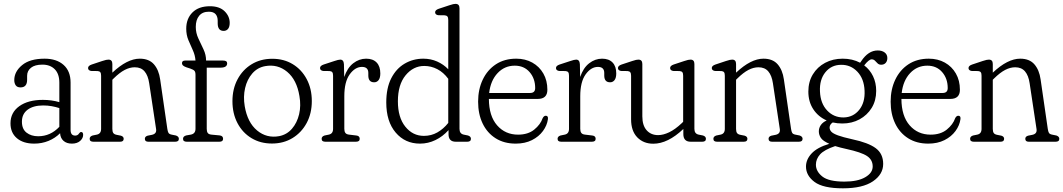

<svg xmlns="http://www.w3.org/2000/svg" viewBox="-20 -750 5626 1016"><path d="M35.5 -97.5Q35.5 -154.5 82 -188Q128.5 -221.5 207 -221.5Q253 -221.5 294 -209.5V-312.5Q294 -359 269.8 -383.5Q245.5 -408 204.5 -408Q164.5 -408 144 -391.5Q123.5 -375 123.5 -349V-328Q123.5 -287.5 88.5 -287.5Q71 -287.5 63.2 -298.5Q55.5 -309.5 55.5 -326Q55.5 -371 96.8 -405.2Q138 -439.5 216 -439.5Q279.5 -439.5 316.5 -406.5Q353.5 -373.5 353.5 -313V-62.5Q353.5 -32.5 378 -32.5Q391.5 -32.5 398.5 -44Q404 -51.5 409 -51.5Q420 -51.5 420 -36.5Q420 -18.5 404 -4.2Q388 10 360.5 10Q332.5 10 316 -4.8Q299.5 -19.5 298 -45Q272 -19 236.8 -4.5Q201.5 10 161 10Q103 10 69.2 -18.8Q35.5 -47.5 35.5 -97.5ZM96 -106Q96 -67 120.5 -48Q145 -29 182 -29Q247 -29 294 -79V-178Q274.5 -184.5 253.2 -188.2Q232 -192 208.5 -192Q156.5 -192 126.2 -169.5Q96 -147 96 -106Z M574.5 -411.5V-365.5Q653 -439.5 719.5 -439.5Q768.5 -439.5 794.5 -409.8Q820.5 -380 827.5 -330L865.5 -68Q867.5 -54 871.5 -47Q875.5 -40 888.5 -37.5L911 -33Q926.5 -27.5 926.5 -15.5Q926.5 0 907 0H765Q746.5 0 746.5 -15.5Q746.5 -27.5 761 -32L783.5 -36.5Q810 -42 806 -67L769.5 -309.5Q763.5 -350.5 745 -372.2Q726.5 -394 693 -394Q667 -394 640 -380Q613 -366 581 -334.5L574.5 -328V-68Q574.5 -53.5 579.5 -46.2Q584.5 -39 597.5 -36.5L620 -32Q634.5 -27.5 634.5 -15.5Q634.5 0 615.5 0H474Q454.5 0 454.5 -15.5Q454.5 -28 470 -33L492 -37.5Q515 -42 515 -68V-349Q515 -362 511 -367.5Q507 -373 497 -374L462 -374.5Q446 -377.5 446 -390Q446 -402 465 -408.5L520.5 -427Q534 -431.5 541.2 -433Q548.5 -434.5 554 -434.5Q574.5 -434.5 574.5 -411.5Z M1074 -68Q1074 -54.5 1079 -46.8Q1084 -39 1099.5 -37.5L1142 -33.5Q1160.5 -31.5 1160.5 -15.5Q1160.5 0 1141 0H968Q948.5 0 948.5 -15.5Q948.5 -29 966 -33.5L989 -37.5Q1014.5 -42 1014.5 -68.5V-354Q1014.5 -369 1009 -375.2Q1003.5 -381.5 987.5 -387L966 -394Q952.5 -399 947.8 -404Q943 -409 943 -415.5Q943 -429.5 959.5 -429.5H1014.5Q1012.5 -458 1000.5 -484Q988.5 -510 977 -537.5Q965.5 -565 965.5 -598Q965.5 -651.5 998.5 -684.2Q1031.5 -717 1091 -717Q1141.5 -717 1168.5 -690.5Q1195.5 -664 1195.5 -629Q1195.5 -608 1186.8 -597.2Q1178 -586.5 1163.5 -586.5Q1132 -586.5 1132 -626.5V-640Q1132 -662.5 1120.8 -675.2Q1109.5 -688 1085 -688Q1051.5 -688 1033.8 -666.5Q1016 -645 1016 -607.5Q1016 -575.5 1029.8 -546.2Q1043.5 -517 1057 -488.5Q1070.5 -460 1070.5 -429.5H1160.5Q1182 -429.5 1182 -415Q1182 -392 1147 -392H1074Z M1421 -439Q1482 -439 1529 -410.5Q1576 -382 1603 -331.2Q1630 -280.5 1630 -215Q1630 -150 1602.8 -99.2Q1575.5 -48.5 1528 -19.5Q1480.5 9.5 1419 9.5Q1358 9.5 1310.8 -19Q1263.5 -47.5 1236.8 -98.2Q1210 -149 1210 -214.5Q1210 -279.5 1237 -330.2Q1264 -381 1311.5 -410Q1359 -439 1421 -439ZM1457 -29.5Q1498 -37.5 1525 -68.8Q1552 -100 1562.8 -145.5Q1573.5 -191 1564.5 -241.5Q1550.5 -327.5 1499.8 -369.8Q1449 -412 1383 -400Q1342 -392.5 1314.8 -361Q1287.5 -329.5 1277 -284Q1266.5 -238.5 1275 -188Q1289.5 -102 1340.2 -59.8Q1391 -17.5 1457 -29.5Z M1800 -410.5 1801.5 -342.5Q1818 -391 1849.2 -415.2Q1880.5 -439.5 1917.5 -439.5Q1953.5 -439.5 1973 -419.2Q1992.5 -399 1992.5 -361.5Q1992.5 -338 1983.5 -326.2Q1974.5 -314.5 1960 -314.5Q1929 -314.5 1929 -350.5V-364Q1929 -396 1895.5 -396Q1859 -396 1830.5 -356.5Q1802 -317 1802 -240.5V-68Q1802 -54.5 1807.5 -46.8Q1813 -39 1828 -37.5L1865.5 -33Q1883.5 -31 1883.5 -15.5Q1883.5 0 1863.5 0H1701.5Q1682 0 1682 -15.5Q1682 -28 1697.5 -33L1719.5 -37.5Q1742.5 -42 1742.5 -68V-349Q1742.5 -362 1738.5 -367.5Q1734.5 -373 1724.5 -374L1689.5 -374.5Q1673.5 -377.5 1673.5 -390Q1673.5 -402 1692.5 -408.5L1749 -427Q1771 -434.5 1780.5 -434.5Q1798.5 -434.5 1800 -410.5Z M2024 -208Q2024 -284 2050.2 -335.5Q2076.5 -387 2121.2 -413.2Q2166 -439.5 2220 -439.5Q2259.5 -439.5 2293.2 -424.5Q2327 -409.5 2352 -383.5V-644Q2352 -657 2347.8 -662.5Q2343.5 -668 2333.5 -669L2298.5 -669.5Q2282.5 -672.5 2282.5 -685Q2282.5 -697 2301.5 -703.5L2357.5 -722Q2371 -726.5 2378 -728Q2385 -729.5 2390.5 -729.5Q2411.5 -729.5 2411.5 -706.5V-68Q2411.5 -42 2434.5 -37.5L2456.5 -33Q2472 -28 2472 -15.5Q2472 0 2452.5 0H2392Q2353.5 0 2353.5 -39.5V-61.5Q2323 -27.5 2284.2 -8.8Q2245.5 10 2202.5 10Q2123.5 10 2073.8 -48.5Q2024 -107 2024 -208ZM2085.5 -214Q2085.5 -128.5 2124.8 -79.8Q2164 -31 2223 -31Q2262 -31 2294.2 -49.2Q2326.5 -67.5 2352 -99.5V-333Q2327 -367 2294.2 -384Q2261.5 -401 2225 -401Q2167 -401 2126.2 -351.5Q2085.5 -302 2085.5 -214Z M2876.5 -275Q2876.5 -226.5 2825.5 -226.5H2567Q2567.5 -136 2610.5 -86.8Q2653.5 -37.5 2721.5 -37.5Q2774 -37.5 2807 -64.2Q2840 -91 2851.5 -124.5Q2858 -137.5 2868 -137.5Q2881.5 -137.5 2879.5 -120Q2875 -86.5 2853.2 -56.8Q2831.5 -27 2794.8 -8.5Q2758 10 2709 10Q2647.5 10 2602.8 -18.2Q2558 -46.5 2534 -96.5Q2510 -146.5 2510 -212Q2510 -277 2534.5 -328.5Q2559 -380 2604.2 -409.8Q2649.5 -439.5 2712 -439.5Q2759.5 -439.5 2796.8 -418.8Q2834 -398 2855.2 -361Q2876.5 -324 2876.5 -275ZM2704 -402.5Q2650 -402.5 2613 -363Q2576 -323.5 2568.5 -258H2785Q2812 -258 2812 -284Q2812 -334.5 2782.5 -368.5Q2753 -402.5 2704 -402.5Z M3048.5 -410.5 3050 -342.5Q3066.5 -391 3097.8 -415.2Q3129 -439.5 3166 -439.5Q3202 -439.5 3221.5 -419.2Q3241 -399 3241 -361.5Q3241 -338 3232 -326.2Q3223 -314.5 3208.5 -314.5Q3177.5 -314.5 3177.5 -350.5V-364Q3177.5 -396 3144 -396Q3107.5 -396 3079 -356.5Q3050.5 -317 3050.5 -240.5V-68Q3050.5 -54.5 3056 -46.8Q3061.5 -39 3076.5 -37.5L3114 -33Q3132 -31 3132 -15.5Q3132 0 3112 0H2950Q2930.5 0 2930.5 -15.5Q2930.5 -28 2946 -33L2968 -37.5Q2991 -42 2991 -68V-349Q2991 -362 2987 -367.5Q2983 -373 2973 -374L2938 -374.5Q2922 -377.5 2922 -390Q2922 -402 2941 -408.5L2997.5 -427Q3019.5 -434.5 3029 -434.5Q3047 -434.5 3048.5 -410.5Z M3319.5 -119V-349Q3319.5 -362 3315.2 -367.5Q3311 -373 3301 -374L3266 -374.5Q3250 -377.5 3250 -390Q3250 -402 3269 -408.5L3325 -427Q3338.5 -431.5 3345.5 -433Q3352.5 -434.5 3358 -434.5Q3379 -434.5 3379 -411.5V-134.5Q3379 -86 3402 -60.5Q3425 -35 3462.5 -35Q3489.5 -35 3521 -50Q3552.5 -65 3588 -98.5L3595 -105.5V-349Q3595 -362 3591 -367.5Q3587 -373 3576.5 -374L3542 -374.5Q3526 -377.5 3526 -390Q3526 -402 3544.5 -408.5L3600.5 -427Q3614 -431.5 3621 -433Q3628 -434.5 3634 -434.5Q3654.5 -434.5 3654.5 -411.5V-68Q3654.5 -42 3677.5 -37.5L3700 -33Q3715.5 -28 3715.5 -15.5Q3715.5 0 3696 0H3635Q3596 0 3596 -40.5V-67.5Q3514 10.5 3437 10.5Q3385 10.5 3352.2 -23.2Q3319.5 -57 3319.5 -119Z M3875 -411.5V-365.5Q3953.5 -439.5 4020 -439.5Q4069 -439.5 4095 -409.8Q4121 -380 4128 -330L4166 -68Q4168 -54 4172 -47Q4176 -40 4189 -37.5L4211.5 -33Q4227 -27.5 4227 -15.5Q4227 0 4207.5 0H4065.5Q4047 0 4047 -15.5Q4047 -27.5 4061.5 -32L4084 -36.5Q4110.5 -42 4106.5 -67L4070 -309.5Q4064 -350.5 4045.5 -372.2Q4027 -394 3993.5 -394Q3967.5 -394 3940.5 -380Q3913.5 -366 3881.5 -334.5L3875 -328V-68Q3875 -53.5 3880 -46.2Q3885 -39 3898 -36.5L3920.5 -32Q3935 -27.5 3935 -15.5Q3935 0 3916 0H3774.5Q3755 0 3755 -15.5Q3755 -28 3770.5 -33L3792.5 -37.5Q3815.5 -42 3815.5 -68V-349Q3815.5 -362 3811.5 -367.5Q3807.5 -373 3797.5 -374L3762.5 -374.5Q3746.5 -377.5 3746.5 -390Q3746.5 -402 3765.5 -408.5L3821 -427Q3834.5 -431.5 3841.8 -433Q3849 -434.5 3854.5 -434.5Q3875 -434.5 3875 -411.5Z M4490 -13Q4575 5 4614.2 34.2Q4653.5 63.5 4653.5 117.5Q4653.5 172.5 4599.2 209.5Q4545 246.5 4440.5 246.5Q4335.5 246.5 4290.2 212.8Q4245 179 4245 131.5Q4245 94 4274.8 62Q4304.5 30 4368.5 11Q4334.5 -4 4323.8 -20.2Q4313 -36.5 4313 -55Q4313 -72.5 4323.2 -87.8Q4333.5 -103 4354.5 -112.5Q4309.5 -132.5 4283.5 -172.2Q4257.5 -212 4257.5 -265.5Q4257.5 -317 4281.2 -356.2Q4305 -395.5 4346.2 -417.5Q4387.5 -439.5 4439.5 -439.5Q4491 -439.5 4531.5 -418L4537.5 -426.5Q4575 -483 4624.5 -483Q4647.5 -483 4661.5 -472.2Q4675.5 -461.5 4675.5 -443Q4675.5 -427 4666.8 -417.2Q4658 -407.5 4643 -407.5Q4631 -407.5 4623.8 -414.8Q4616.5 -422 4609.8 -429Q4603 -436 4592.5 -436Q4578 -436 4553 -404Q4583 -381.5 4599.8 -346.8Q4616.5 -312 4616.5 -269Q4616.5 -218 4592.8 -179.2Q4569 -140.5 4528.5 -118.5Q4488 -96.5 4437.5 -96.5Q4410.5 -96.5 4386.5 -102Q4370 -91 4370 -75Q4370 -63 4379.2 -53Q4388.5 -43 4414.5 -33.5Q4440.5 -24 4490 -13ZM4430 -407Q4379 -406.5 4347.5 -367.5Q4316 -328.5 4319 -266Q4321.5 -203 4356.8 -165.5Q4392 -128 4444 -128.5Q4495 -129.5 4526.5 -168.5Q4558 -207.5 4555 -270Q4552.5 -333 4517 -370.5Q4481.5 -408 4430 -407ZM4297.5 121.5Q4297.5 157 4331.5 184Q4365.5 211 4448.5 211Q4518.5 211 4558.2 188Q4598 165 4598 131Q4598 95.5 4567.8 75.5Q4537.5 55.5 4459.5 38.5Q4425 31 4399.5 23Q4341.5 42.5 4319.5 67Q4297.5 91.5 4297.5 121.5Z M5059.5 -275Q5059.5 -226.5 5008.5 -226.5H4750Q4750.5 -136 4793.5 -86.8Q4836.5 -37.5 4904.5 -37.5Q4957 -37.5 4990 -64.2Q5023 -91 5034.5 -124.5Q5041 -137.5 5051 -137.5Q5064.5 -137.5 5062.5 -120Q5058 -86.5 5036.2 -56.8Q5014.5 -27 4977.8 -8.5Q4941 10 4892 10Q4830.5 10 4785.8 -18.2Q4741 -46.5 4717 -96.5Q4693 -146.5 4693 -212Q4693 -277 4717.5 -328.5Q4742 -380 4787.2 -409.8Q4832.5 -439.5 4895 -439.5Q4942.5 -439.5 4979.8 -418.8Q5017 -398 5038.2 -361Q5059.5 -324 5059.5 -275ZM4887 -402.5Q4833 -402.5 4796 -363Q4759 -323.5 4751.5 -258H4968Q4995 -258 4995 -284Q4995 -334.5 4965.5 -368.5Q4936 -402.5 4887 -402.5Z M5233.5 -411.5V-365.5Q5312 -439.5 5378.5 -439.5Q5427.5 -439.5 5453.5 -409.8Q5479.5 -380 5486.5 -330L5524.5 -68Q5526.5 -54 5530.5 -47Q5534.5 -40 5547.5 -37.5L5570 -33Q5585.5 -27.5 5585.5 -15.5Q5585.5 0 5566 0H5424Q5405.5 0 5405.5 -15.5Q5405.5 -27.5 5420 -32L5442.5 -36.5Q5469 -42 5465 -67L5428.5 -309.5Q5422.5 -350.5 5404 -372.2Q5385.5 -394 5352 -394Q5326 -394 5299 -380Q5272 -366 5240 -334.5L5233.5 -328V-68Q5233.5 -53.5 5238.5 -46.2Q5243.5 -39 5256.5 -36.5L5279 -32Q5293.5 -27.5 5293.5 -15.5Q5293.5 0 5274.5 0H5133Q5113.5 0 5113.5 -15.5Q5113.5 -28 5129 -33L5151 -37.5Q5174 -42 5174 -68V-349Q5174 -362 5170 -367.5Q5166 -373 5156 -374L5121 -374.5Q5105 -377.5 5105 -390Q5105 -402 5124 -408.5L5179.5 -427Q5193 -431.5 5200.2 -433Q5207.5 -434.5 5213 -434.5Q5233.5 -434.5 5233.5 -411.5Z"/></svg>

Font: Fraunces 144pt SuperSoft Light
Style: Regular
Weight: 300
Version: Version 1.000;[0bf87f6ff]